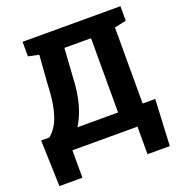

<svg xmlns="http://www.w3.org/2000/svg" viewBox="-154 -842 1078 1147"><g transform="rotate(-20 385.0 -268.0)"><path d="M28.3 174.3 18.6 -119.1H71.3Q97.2 -139.2 118.2 -174.8Q139.2 -210.4 152.8 -269.5Q166.5 -328.6 169.9 -418.9L183.6 -604L116.2 -618.2V-710.9H738.3V-618.2L664.1 -603V-119.1H744.1L729.5 175.3H587.9V0H174.3V174.3ZM249.5 -119.1H507.8V-591.3H338.4L327.1 -418.9Q322.8 -313.5 302.5 -241.7Q282.2 -169.9 249.5 -119.1Z"/></g></svg>

Font: Roboto Slab ExtraBold
Style: Regular
Weight: 800
Designer: Google
Version: Version 2.001; ttfautohint (v1.8.3)